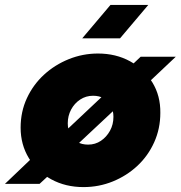

<svg xmlns="http://www.w3.org/2000/svg" viewBox="-54 -749 736 782"><path d="M251 -151 206 -209 376 -369 423 -312ZM554 -416 483 -484 519 -518H662ZM-34 0 75 -104 146 -36 107 0ZM286 13Q213 13 155 -18.5Q97 -50 63.5 -105Q30 -160 30 -229Q30 -294 55.5 -349Q81 -404 125 -444.5Q169 -485 226 -508Q283 -531 345 -531Q418 -531 475.5 -499.5Q533 -468 566.5 -413.5Q600 -359 599 -289Q599 -225 574 -169.5Q549 -114 505.5 -73.5Q462 -33 405.5 -10Q349 13 286 13ZM305 -160Q334 -160 357 -175.5Q380 -191 394 -216.5Q408 -242 408 -273Q408 -298 398 -317.5Q388 -337 369.5 -348Q351 -359 325 -359Q296 -359 272.5 -343.5Q249 -328 235.5 -302.5Q222 -277 222 -247Q222 -222 232 -202Q242 -182 260.5 -171Q279 -160 305 -160ZM281 -593 396 -729H550L435 -593Z"/></svg>

Font: MuseoModerno Black
Style: Italic
Weight: 900
Italic angle: -9°
Designer: Pablo Cosgaya, Héctor Gatti, Marcela Romero, and the Authors of The MuseoModerno Project.
Foundry: Omnibus-Type Team
Version: Version 1.003